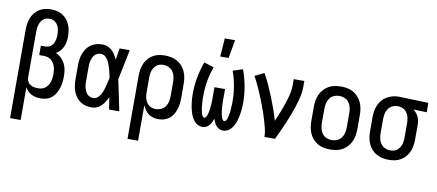

<svg xmlns="http://www.w3.org/2000/svg" viewBox="-81 -1076 3662 1610"><g transform="rotate(10 1750.0 -270.5)"><path d="M62 215V-535Q62 -561 65.5 -587Q69 -613 78.5 -637Q88 -661 104.5 -682Q121 -703 142.5 -717Q164 -731 190 -737Q216 -743 242 -743Q268 -743 293 -737.5Q318 -732 339.5 -719Q361 -706 377.5 -686Q394 -666 404 -643Q414 -620 418 -594.5Q422 -569 422 -544Q422 -521 418.5 -498.5Q415 -476 405.5 -455.5Q396 -435 381 -418Q366 -401 346 -390Q371 -379 391.5 -359.5Q412 -340 424.5 -315.5Q437 -291 441.5 -263.5Q446 -236 446 -208Q446 -183 443 -157.5Q440 -132 432 -107.5Q424 -83 411 -61Q398 -39 378.5 -22.5Q359 -6 334 1Q309 8 283 8Q263 8 243.5 4Q224 0 206.5 -9Q189 -18 175 -32Q161 -46 152 -63V215ZM247 -72Q264 -72 280.5 -76Q297 -80 310 -90.5Q323 -101 332.5 -115.5Q342 -130 347 -146Q352 -162 354 -179Q356 -196 356 -213Q356 -229 354 -245.5Q352 -262 347 -277Q342 -292 333 -306Q324 -320 311 -330Q298 -340 282 -344Q266 -348 250 -348H211V-428H250Q270 -428 287.5 -438Q305 -448 315 -465.5Q325 -483 328.5 -502.5Q332 -522 332 -542Q332 -556 330.5 -570Q329 -584 325 -598Q321 -612 313.5 -624Q306 -636 295 -645.5Q284 -655 270.5 -659Q257 -663 242 -663Q228 -663 213.5 -658.5Q199 -654 188 -644Q177 -634 170 -620.5Q163 -607 159 -593Q155 -579 153.5 -564.5Q152 -550 152 -535V-143Q153 -127 161 -112Q169 -97 183 -88Q197 -79 213.5 -75.5Q230 -72 247 -72Z M720 8Q694 8 669 2Q644 -4 622.5 -18.5Q601 -33 586 -54Q571 -75 562 -99Q553 -123 549.5 -148.5Q546 -174 546 -200V-320Q546 -346 549.5 -371.5Q553 -397 562 -421Q571 -445 586 -466Q601 -487 622.5 -501.5Q644 -516 669 -522Q694 -528 720 -528Q742 -528 763 -519.5Q784 -511 800.5 -495.5Q817 -480 828.5 -461Q840 -442 850 -421Q853 -446 857 -470.5Q861 -495 865 -520H952Q938 -456 925.5 -391.5Q913 -327 899 -263Q914 -198 927 -132Q940 -66 954 0H867Q863 -26 859 -52Q855 -78 851 -103Q842 -83 830 -63Q818 -43 802 -27Q786 -11 764.5 -1.5Q743 8 720 8ZM720 -72Q739 -72 754.5 -85Q770 -98 780 -115Q790 -132 796.5 -150.5Q803 -169 808 -188Q813 -207 817 -226Q821 -245 825 -264Q821 -282 817 -300.5Q813 -319 807.5 -337.5Q802 -356 795.5 -373.5Q789 -391 779.5 -407.5Q770 -424 754.5 -436Q739 -448 720 -448Q706 -448 692 -443Q678 -438 668 -427.5Q658 -417 652 -404Q646 -391 642 -377Q638 -363 637 -348.5Q636 -334 636 -320V-200Q636 -186 637 -171.5Q638 -157 642 -143Q646 -129 652 -116Q658 -103 668 -92.5Q678 -82 692 -77Q706 -72 720 -72Z M1062 215V-320Q1062 -347 1066 -373.5Q1070 -400 1080.5 -424.5Q1091 -449 1108.5 -469.5Q1126 -490 1148.5 -503.5Q1171 -517 1197.5 -522.5Q1224 -528 1251 -528Q1278 -528 1304.5 -522.5Q1331 -517 1355 -504Q1379 -491 1397 -470.5Q1415 -450 1426 -425.5Q1437 -401 1441.5 -374Q1446 -347 1446 -320V-200Q1446 -175 1443 -150.5Q1440 -126 1432.5 -102.5Q1425 -79 1412 -58Q1399 -37 1379.5 -21.5Q1360 -6 1336 1Q1312 8 1287 8Q1265 8 1243 2Q1221 -4 1203.5 -17Q1186 -30 1173 -48.5Q1160 -67 1152 -88V215ZM1251 -72Q1274 -72 1296 -82Q1318 -92 1332 -111Q1346 -130 1351 -153.5Q1356 -177 1356 -200V-320Q1356 -343 1351 -366.5Q1346 -390 1332.5 -409Q1319 -428 1297 -438Q1275 -448 1251 -448Q1236 -448 1221 -444Q1206 -440 1194 -430.5Q1182 -421 1173.5 -408Q1165 -395 1160 -380.5Q1155 -366 1153.5 -350.5Q1152 -335 1152 -320V-200Q1152 -185 1153.5 -169.5Q1155 -154 1160 -139.5Q1165 -125 1173 -112Q1181 -99 1193.5 -89.5Q1206 -80 1221 -76Q1236 -72 1251 -72Z M1663 8Q1643 8 1625 -1Q1607 -10 1594 -25Q1581 -40 1572 -57.5Q1563 -75 1557 -94Q1551 -113 1547 -132Q1543 -151 1540.5 -171Q1538 -191 1536.5 -210.5Q1535 -230 1535 -250Q1535 -321 1548 -391Q1561 -461 1585 -528L1669 -501Q1647 -441 1636 -377Q1625 -313 1625 -248Q1625 -240 1625 -232.5Q1625 -225 1625.5 -217Q1626 -209 1626.5 -201Q1627 -193 1627.5 -185.5Q1628 -178 1628.5 -170Q1629 -162 1630 -154Q1631 -146 1632.5 -138.5Q1634 -131 1635.5 -123Q1637 -115 1639 -107.5Q1641 -100 1644 -92.5Q1647 -85 1652 -78.5Q1657 -72 1665 -72Q1674 -72 1679 -79.5Q1684 -87 1687 -94.5Q1690 -102 1692 -110.5Q1694 -119 1695.5 -127Q1697 -135 1698.5 -143.5Q1700 -152 1700.5 -160Q1701 -168 1702 -176.5Q1703 -185 1703.5 -193.5Q1704 -202 1704.5 -210Q1705 -218 1705 -226.5Q1705 -235 1705 -243.5Q1705 -252 1705 -260V-338H1795V-260Q1795 -252 1795 -243.5Q1795 -235 1795 -226.5Q1795 -218 1795.5 -210Q1796 -202 1796.5 -193.5Q1797 -185 1798 -176.5Q1799 -168 1799.5 -160Q1800 -152 1801.5 -143.5Q1803 -135 1804.5 -127Q1806 -119 1808 -110.5Q1810 -102 1813 -94.5Q1816 -87 1821 -79.5Q1826 -72 1835 -72Q1843 -72 1848 -78.5Q1853 -85 1856 -92.5Q1859 -100 1861 -107.5Q1863 -115 1864.5 -123Q1866 -131 1867.5 -138.5Q1869 -146 1870 -154Q1871 -162 1871.5 -170Q1872 -178 1872.5 -185.5Q1873 -193 1873.5 -201Q1874 -209 1874.5 -217Q1875 -225 1875 -232.5Q1875 -240 1875 -248Q1875 -313 1864 -377Q1853 -441 1831 -501L1915 -528Q1939 -461 1952 -391Q1965 -321 1965 -250Q1965 -230 1963.5 -210.5Q1962 -191 1959.5 -171Q1957 -151 1953 -132Q1949 -113 1943 -94Q1937 -75 1928 -57.5Q1919 -40 1906 -25Q1893 -10 1875 -1Q1857 8 1837 8Q1821 8 1805.5 0.5Q1790 -7 1779.5 -19.5Q1769 -32 1762 -47Q1755 -62 1750 -78Q1745 -62 1738 -47Q1731 -32 1720.5 -19.5Q1710 -7 1694.5 0.5Q1679 8 1663 8ZM1708 -600 1719 -756H1807L1779 -600Z M2190 0Q2190 -33 2182.5 -64.5Q2175 -96 2166 -127.5Q2157 -159 2146.5 -190Q2136 -221 2124.5 -251.5Q2113 -282 2101 -312.5Q2089 -343 2076 -372.5Q2063 -402 2049 -431.5Q2035 -461 2019 -490L2098 -528Q2123 -483 2144 -436.5Q2165 -390 2184.5 -342Q2204 -294 2221 -246Q2238 -198 2252 -149Q2264 -174 2274.5 -200Q2285 -226 2295 -252Q2305 -278 2314 -304.5Q2323 -331 2330.5 -358Q2338 -385 2343 -412.5Q2348 -440 2348 -468V-520H2438V-468Q2438 -427 2428.5 -386Q2419 -345 2406.5 -305.5Q2394 -266 2379.5 -227.5Q2365 -189 2348.5 -151Q2332 -113 2315 -75Q2298 -37 2280 0Z M2750 8Q2723 8 2696 3Q2669 -2 2645.5 -15.5Q2622 -29 2603.5 -49.5Q2585 -70 2574 -94.5Q2563 -119 2558.5 -146Q2554 -173 2554 -200V-320Q2554 -347 2558.5 -374Q2563 -401 2574 -425.5Q2585 -450 2603.5 -470.5Q2622 -491 2645.5 -504.5Q2669 -518 2696 -523Q2723 -528 2750 -528Q2777 -528 2804 -523Q2831 -518 2854.5 -504.5Q2878 -491 2896.5 -470.5Q2915 -450 2926 -425.5Q2937 -401 2941.5 -374Q2946 -347 2946 -320V-200Q2946 -173 2941.5 -146Q2937 -119 2926 -94.5Q2915 -70 2896.5 -49.5Q2878 -29 2854.5 -15.5Q2831 -2 2804 3Q2777 8 2750 8ZM2750 -72Q2774 -72 2796 -81.5Q2818 -91 2832 -110.5Q2846 -130 2851 -153Q2856 -176 2856 -200V-320Q2856 -344 2851 -367Q2846 -390 2832 -409.5Q2818 -429 2796 -438.5Q2774 -448 2750 -448Q2726 -448 2704 -438.5Q2682 -429 2668 -409.5Q2654 -390 2649 -367Q2644 -344 2644 -320V-200Q2644 -176 2649 -153Q2654 -130 2668 -110.5Q2682 -91 2704 -81.5Q2726 -72 2750 -72Z M3249 8Q3222 8 3195.5 2.5Q3169 -3 3145 -16Q3121 -29 3103 -49.5Q3085 -70 3074 -94.5Q3063 -119 3058.5 -146Q3054 -173 3054 -200V-320Q3054 -346 3058 -371.5Q3062 -397 3072 -421Q3082 -445 3098.5 -465.5Q3115 -486 3137.5 -499.5Q3160 -513 3185 -520.5Q3210 -528 3236 -528H3250L3494 -520V-440L3381 -444Q3395 -433 3406.5 -419Q3418 -405 3425 -389Q3432 -373 3435 -355.5Q3438 -338 3438 -320V-200Q3438 -173 3434 -146.5Q3430 -120 3419.5 -95.5Q3409 -71 3391.5 -50.5Q3374 -30 3351.5 -16.5Q3329 -3 3302.5 2.5Q3276 8 3249 8ZM3249 -72Q3264 -72 3279 -76Q3294 -80 3306 -89.5Q3318 -99 3326.5 -112Q3335 -125 3340 -139.5Q3345 -154 3346.5 -169.5Q3348 -185 3348 -200V-320Q3348 -342 3344 -363.5Q3340 -385 3329 -404Q3318 -423 3299 -434.5Q3280 -446 3258 -448H3243Q3220 -448 3199.5 -437Q3179 -426 3166 -407Q3153 -388 3148.5 -365.5Q3144 -343 3144 -320V-200Q3144 -177 3149 -153.5Q3154 -130 3167.5 -111Q3181 -92 3203 -82Q3225 -72 3249 -72Z"/></g></svg>

Font: Iosevka Term Medium
Style: Regular
Weight: 500
Monospace: yes
Designer: Belleve Invis
Foundry: Belleve Invis
Version: Version 26.3.1